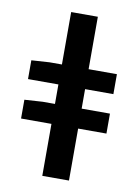

<svg xmlns="http://www.w3.org/2000/svg" viewBox="-81 -761 586 815"><g transform="rotate(10 212.0 -353.0)"><path d="M28 -394H159V-310H106L28 -305V-224H159V0H274V-224H396V-310H274V-394H396V-480H274V-706H159V-480H106L28 -475Z"/></g></svg>

Font: DAIFUKU Sans Semibold
Style: Regular
Weight: 600
Designer: Original font ‘Source Sans 3’ : Paul D. Hunt
Foundry: Daifuku
Version: Version 1.000